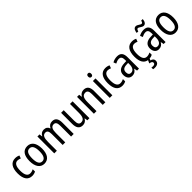

<svg xmlns="http://www.w3.org/2000/svg" viewBox="367 -2412 4326 4326"><g transform="rotate(-45 2530.0 -249.0)"><path d="M245 10C284 10 325 0 355 -18V-89C323 -73 288 -63 251 -63C172 -63 132 -131 132 -266C132 -403 172 -473 252 -473C279 -473 310 -464 337 -452L362 -521C333 -537 294 -547 248 -547C119 -547 47 -448 47 -265C47 -80 119 10 245 10Z M834 -269C834 -450 758 -547 634 -547C501 -547 433 -446 433 -269C433 -98 506 10 632 10C765 10 834 -99 834 -269ZM518 -269C518 -404 553 -475 634 -475C713 -475 750 -404 750 -269C750 -134 713 -62 634 -62C554 -62 518 -135 518 -269Z M1427 -547C1365 -547 1320 -519 1292 -460H1286C1270 -513 1228 -547 1161 -547C1104 -547 1058 -519 1033 -464H1028L1018 -537H951V0H1034V-280C1034 -397 1056 -474 1139 -474C1193 -474 1219 -437 1219 -347V0H1301V-296C1301 -412 1330 -474 1406 -474C1460 -474 1487 -435 1487 -345V0H1570V-357C1570 -486 1524 -547 1427 -547Z M2072 -537H1989V-253C1989 -126 1959 -63 1871 -63C1815 -63 1789 -106 1789 -199V-537H1706V-186C1706 -62 1750 10 1857 10C1913 10 1962 -18 1989 -72H1994L2005 0H2072Z M2429 -547C2373 -547 2323 -518 2296 -464H2291L2281 -537H2214V0H2297V-279C2297 -413 2328 -474 2413 -474C2471 -474 2496 -431 2496 -347V0H2579V-360C2579 -488 2528 -547 2429 -547Z M2762 -738C2732 -738 2713 -719 2713 -681C2713 -644 2732 -624 2762 -624C2791 -624 2809 -644 2809 -681C2809 -719 2792 -738 2762 -738ZM2802 -537H2719V0H2802Z M3118 10C3157 10 3198 0 3228 -18V-89C3196 -73 3161 -63 3124 -63C3045 -63 3005 -131 3005 -266C3005 -403 3045 -473 3125 -473C3152 -473 3183 -464 3210 -452L3235 -521C3206 -537 3167 -547 3121 -547C2992 -547 2920 -448 2920 -265C2920 -80 2992 10 3118 10Z M3496 -546C3439 -546 3386 -531 3343 -505L3369 -443C3409 -465 3447 -478 3485 -478C3542 -478 3569 -443 3569 -359V-324L3499 -321C3367 -316 3298 -256 3298 -150C3298 -58 3345 10 3432 10C3499 10 3539 -18 3572 -75H3575L3589 0H3651V-363C3651 -483 3605 -546 3496 -546ZM3512 -262 3569 -265V-213C3569 -113 3524 -58 3458 -58C3412 -58 3383 -87 3383 -151C3383 -220 3420 -258 3512 -262Z M4047 138C4047 91 4015 62 3963 51L3982 9C4016 7 4049 -3 4075 -18V-89C4043 -73 4008 -63 3971 -63C3892 -63 3852 -131 3852 -266C3852 -403 3892 -473 3972 -473C3999 -473 4030 -464 4057 -452L4082 -521C4053 -537 4014 -547 3968 -547C3839 -547 3767 -448 3767 -265C3767 -97 3826 -7 3931 8L3898 81C3947 88 3979 103 3979 138C3979 168 3957 186 3912 186C3896 186 3879 184 3866 180V234C3879 238 3898 240 3920 240C4002 240 4047 204 4047 138Z M4183 -605H4234C4241 -643 4255 -664 4277 -664C4312 -664 4360 -606 4411 -606C4461 -606 4495 -651 4501 -730H4450C4443 -694 4432 -672 4409 -672C4370 -672 4326 -729 4274 -729C4216 -729 4190 -673 4183 -605ZM4343 -546C4286 -546 4233 -531 4190 -505L4216 -443C4256 -465 4294 -478 4332 -478C4389 -478 4416 -443 4416 -359V-324L4346 -321C4214 -316 4145 -256 4145 -150C4145 -58 4192 10 4279 10C4346 10 4386 -18 4419 -75H4422L4436 0H4498V-363C4498 -483 4452 -546 4343 -546ZM4359 -262 4416 -265V-213C4416 -113 4371 -58 4305 -58C4259 -58 4230 -87 4230 -151C4230 -220 4267 -258 4359 -262Z M5014 -269C5014 -450 4938 -547 4814 -547C4681 -547 4613 -446 4613 -269C4613 -98 4686 10 4812 10C4945 10 5014 -99 5014 -269ZM4698 -269C4698 -404 4733 -475 4814 -475C4893 -475 4930 -404 4930 -269C4930 -134 4893 -62 4814 -62C4734 -62 4698 -135 4698 -269Z"/></g></svg>

Font: Noto Sans Georgian Condensed
Style: Regular
Weight: 400
Width: 3
Designer: Monotype Design Team, Akaki Razmadze
Foundry: Google LLC
Version: Version 2.005